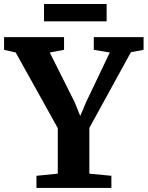

<svg xmlns="http://www.w3.org/2000/svg" viewBox="-39 -926 727 946"><path d="M245.7 -70.4V-294.8L38.3 -667.4L-18.9 -680.5V-743H276.6V-680.5L206.2 -667.3L328.5 -423.3L356.4 -354.6L385.5 -423.3L501.9 -667.3L423.1 -680.5V-743H668.4V-680.5L606 -668.8L401.3 -295.8V-70.3L509.8 -59.9V0H140.6V-59.9ZM486.4 -906.2V-820.9H177.9V-906.2Z"/></svg>

Font: Merriweather Light
Style: Regular
Weight: 300
Version: Version 2.100